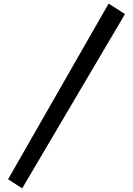

<svg xmlns="http://www.w3.org/2000/svg" viewBox="-20 -775 739 1066"><path d="M103 271 25 220 583 -755 674 -697Z"/></svg>

Font: Sumana
Style: Bold
Weight: 700
Designer: Cyreal, Alexei Vanyashin (Devanagari), Olga Karpushina (Latin)
Foundry: Cyreal
Version: Version 1.015;PS 001.015;hotconv 1.0.70;makeotf.lib2.5.58329